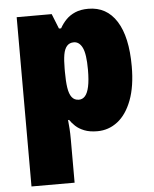

<svg xmlns="http://www.w3.org/2000/svg" viewBox="-55 -610 721 896"><g transform="rotate(-5 305.0 -161.5)"><path d="M392 -563Q478 -563 524.5 -489.5Q571 -416 571 -278Q571 -184 546.5 -119.5Q522 -55 480 -22.5Q438 10 385 10Q349 10 324 0Q299 -10 283.5 -24.5Q268 -39 258 -54H253Q255 -35 256.5 -13Q258 9 258 38V240H56V-553H220L248 -483H258Q270 -505 287.5 -523Q305 -541 330.5 -552Q356 -563 392 -563ZM311 -413Q291 -413 279 -399.5Q267 -386 262.5 -360Q258 -334 258 -294V-279Q258 -235 262.5 -205Q267 -175 279 -159.5Q291 -144 312 -144Q329 -144 341 -157.5Q353 -171 359.5 -201Q366 -231 366 -280Q366 -353 351.5 -383Q337 -413 311 -413Z"/></g></svg>

Font: Noto Sans Display Black
Style: Regular
Weight: 900
Designer: Monotype Design Team
Foundry: Monotype Imaging Inc.
Version: Version 2.003